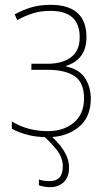

<svg xmlns="http://www.w3.org/2000/svg" viewBox="-20 -558 445 795"><path d="M189 -538Q143 -538 108 -527Q73 -516 41 -499L51 -475Q83 -492 115.5 -502.5Q148 -513 189 -513Q310 -513 310 -404Q310 -348 274 -321Q238 -294 177 -294H110V-269H177Q250 -269 289 -242.5Q328 -216 328 -151Q328 -86 286 -50.5Q244 -15 178 -15Q95 -15 29 -55V-25Q53 -11 91 -0.5Q129 10 178 10Q254 10 305 -31Q356 -72 356 -150Q356 -197 332.5 -234Q309 -271 253 -283V-285Q338 -312 338 -404Q338 -538 189 -538ZM240 131Q240 192 186 192Q159 192 141 185V209Q163 217 188 217Q221 217 243.5 196.5Q266 176 266 135Q266 65 173 -11L154 0Q186 27 213 60Q240 93 240 131Z"/></svg>

Font: Noto Sans Display Thin
Style: Regular
Weight: 250
Designer: Monotype Design Team
Foundry: Monotype Imaging Inc.
Version: Version 1.900